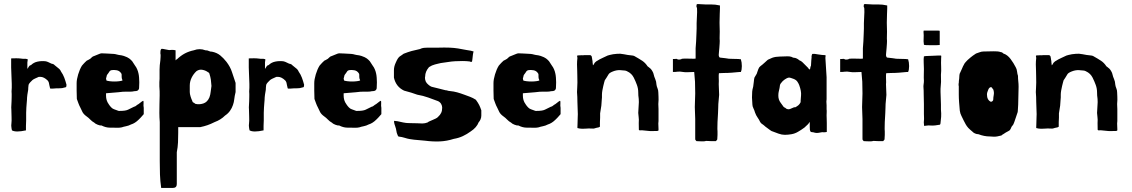

<svg xmlns="http://www.w3.org/2000/svg" viewBox="-20 -627 5582 947"><path d="M37 -128Q37 -135 37.5 -149Q38 -163 37 -176Q38 -185 38 -194Q38 -203 38 -213L35 -294V-339Q46 -339 58 -339.5Q70 -340 85 -338Q89 -337 93 -337H107Q114 -335 114 -335.5Q114 -336 117 -334Q117 -329 116 -326.5Q115 -324 115 -319V-287Q119 -292 120.5 -295.5Q122 -299 127 -304L133 -306Q146 -319 165 -323Q184 -327 203 -325Q207 -325 216 -321.5Q225 -318 234 -313Q241 -312 246 -309L249 -306Q259 -297 268 -290.5Q277 -284 281 -274Q291 -260 297 -244Q303 -228 308 -209Q308 -204 307 -200Q306 -196 301 -196Q286 -191 273.5 -191.5Q261 -192 240 -190H229Q227 -191 226.5 -193Q226 -195 226 -196Q225 -202 223.5 -206.5Q222 -211 222 -214Q222 -216 221 -219Q220 -222 219 -224Q217 -227 216 -229Q197 -248 179 -248Q177 -248 173.5 -248Q170 -248 167 -246Q162 -244 152.5 -239.5Q143 -235 140 -232Q135 -227 129.5 -221.5Q124 -216 121 -209Q120 -205 119.5 -195.5Q119 -186 119 -184Q117 -175 115 -160Q113 -145 113 -134Q113 -127 111.5 -116Q110 -105 110 -96Q110 -89 109.5 -83Q109 -77 109 -71V-33Q109 -27 108.5 -20Q108 -13 108 -6V16Q58 27 39 16Q37 9 36 -1.5Q35 -12 36 -14Q38 -32 37 -50Q36 -68 36 -87Q35 -97 36 -108Q37 -119 37 -128Z M666 -192Q666 -187 661 -182Q658 -179 652 -178Q646 -177 641 -177Q634 -175 624 -175Q614 -175 607 -175Q593 -175 586 -174.5Q579 -174 563 -172L503 -167V-155Q503 -144 506 -133.5Q509 -123 517 -112Q522 -104 529 -97Q536 -90 543 -88Q549 -86 554 -84Q559 -82 563.5 -80.5Q568 -79 572 -80Q599 -80 611.5 -86Q624 -92 642 -101Q646 -101 650.5 -105Q655 -109 657 -110Q662 -112 671.5 -120Q681 -128 686 -130Q689 -128 688 -116.5Q687 -105 689 -95V-84V-64Q684 -58 681.5 -55.5Q679 -53 677.5 -51Q676 -49 673 -46Q670 -43 664 -37Q646 -19 626 -13Q615 -7 602 -4.5Q589 -2 581 1Q576 2 572 2.5Q568 3 564 3H556Q537 3 519 2.5Q501 2 481 -8Q474 -7 461.5 -12Q449 -17 445 -22Q434 -28 425.5 -37Q417 -46 407 -53Q393 -63 387 -74Q381 -85 376 -97Q371 -106 367 -117Q363 -128 359 -139Q359 -150 358.5 -160Q358 -170 358 -180V-217Q358 -235 365.5 -260Q373 -285 384 -303Q387 -307 391 -311Q394 -315 398.5 -319Q403 -323 408 -328Q411 -329 414.5 -331Q418 -333 425 -337Q428 -339 432.5 -344Q437 -349 445 -351Q456 -355 466 -359.5Q476 -364 481 -364Q488 -364 506.5 -363Q525 -362 542 -361Q551 -360 557 -358Q563 -356 566 -356Q574 -355 579.5 -354Q585 -353 591 -351Q609 -345 617.5 -338.5Q626 -332 632 -325Q636 -320 639.5 -313.5Q643 -307 647 -302Q652 -296 656.5 -285.5Q661 -275 663 -265Q665 -257 666 -244Q667 -231 667 -221Q667 -211 666.5 -206Q666 -201 666 -192ZM580 -250Q580 -252 580 -257.5Q580 -263 578 -265Q570 -278 555.5 -280.5Q541 -283 530 -281Q523 -279 521 -276Q519 -273 515 -267Q513 -265 512 -263Q511 -261 509 -259Q507 -257 506.5 -253.5Q506 -250 505 -247Q503 -242 503 -240Q503 -238 505 -230Q509 -228 520.5 -226.5Q532 -225 544.5 -225Q557 -225 568.5 -226.5Q580 -228 584 -230Q585 -231 582.5 -235.5Q580 -240 580 -250Z M846 -328Q846 -330 849 -333Q850 -334 852 -334Q872 -353 892 -363.5Q912 -374 936 -379Q965 -390 993 -379Q1004 -379 1010 -375.5Q1016 -372 1026 -372Q1050 -367 1066 -354Q1082 -341 1097 -322Q1116 -297 1124 -272Q1132 -247 1142 -218V-173Q1137 -153 1135.5 -138Q1134 -123 1129 -109Q1124 -94 1114.5 -80.5Q1105 -67 1090 -57Q1069 -36 1039 -25Q1019 -15 1003 -9.5Q987 -4 968 0H859V27Q859 51 858 75Q857 99 852 124V281Q852 300 832 300H775Q770 265 769 233.5Q768 202 768 168V-25Q766 -49 766 -70.5Q766 -92 766.5 -113Q767 -134 767.5 -155.5Q768 -177 766 -201V-222Q766 -229 767 -238Q767 -253 767 -263.5Q767 -274 767 -284Q767 -294 768 -305Q769 -316 771 -330Q771 -335 772 -346Q773 -357 771 -364Q771 -371 771.5 -375Q772 -379 772.5 -380.5Q773 -382 774 -383Q775 -384 776 -386Q781 -387 793 -384Q805 -381 814 -380Q820 -381 828.5 -381Q837 -381 846 -379ZM1023 -203Q1022 -220 1020 -234Q1018 -248 1013 -263Q1013 -264 1012 -266Q1010 -270 1007 -270Q996 -279 979.5 -282.5Q963 -286 949 -276Q934 -262 925 -243.5Q916 -225 916 -205V-173Q916 -164 920 -151Q924 -138 929 -128Q929 -123 933.5 -121.5Q938 -120 943 -115Q962 -110 982.5 -116.5Q1003 -123 1013 -147Q1018 -161 1019 -173.5Q1020 -186 1023 -203Z M1209 -128Q1209 -135 1209.5 -149Q1210 -163 1209 -176Q1210 -185 1210 -194Q1210 -203 1210 -213L1207 -294V-339Q1218 -339 1230 -339.5Q1242 -340 1257 -338Q1261 -337 1265 -337H1279Q1286 -335 1286 -335.5Q1286 -336 1289 -334Q1289 -329 1288 -326.5Q1287 -324 1287 -319V-287Q1291 -292 1292.5 -295.5Q1294 -299 1299 -304L1305 -306Q1318 -319 1337 -323Q1356 -327 1375 -325Q1379 -325 1388 -321.5Q1397 -318 1406 -313Q1413 -312 1418 -309L1421 -306Q1431 -297 1440 -290.5Q1449 -284 1453 -274Q1463 -260 1469 -244Q1475 -228 1480 -209Q1480 -204 1479 -200Q1478 -196 1473 -196Q1458 -191 1445.5 -191.5Q1433 -192 1412 -190H1401Q1399 -191 1398.5 -193Q1398 -195 1398 -196Q1397 -202 1395.5 -206.5Q1394 -211 1394 -214Q1394 -216 1393 -219Q1392 -222 1391 -224Q1389 -227 1388 -229Q1369 -248 1351 -248Q1349 -248 1345.5 -248Q1342 -248 1339 -246Q1334 -244 1324.5 -239.5Q1315 -235 1312 -232Q1307 -227 1301.5 -221.5Q1296 -216 1293 -209Q1292 -205 1291.5 -195.5Q1291 -186 1291 -184Q1289 -175 1287 -160Q1285 -145 1285 -134Q1285 -127 1283.5 -116Q1282 -105 1282 -96Q1282 -89 1281.5 -83Q1281 -77 1281 -71V-33Q1281 -27 1280.5 -20Q1280 -13 1280 -6V16Q1230 27 1211 16Q1209 9 1208 -1.5Q1207 -12 1208 -14Q1210 -32 1209 -50Q1208 -68 1208 -87Q1207 -97 1208 -108Q1209 -119 1209 -128Z M1838 -192Q1838 -187 1833 -182Q1830 -179 1824 -178Q1818 -177 1813 -177Q1806 -175 1796 -175Q1786 -175 1779 -175Q1765 -175 1758 -174.5Q1751 -174 1735 -172L1675 -167V-155Q1675 -144 1678 -133.5Q1681 -123 1689 -112Q1694 -104 1701 -97Q1708 -90 1715 -88Q1721 -86 1726 -84Q1731 -82 1735.5 -80.5Q1740 -79 1744 -80Q1771 -80 1783.5 -86Q1796 -92 1814 -101Q1818 -101 1822.5 -105Q1827 -109 1829 -110Q1834 -112 1843.5 -120Q1853 -128 1858 -130Q1861 -128 1860 -116.5Q1859 -105 1861 -95V-84V-64Q1856 -58 1853.5 -55.5Q1851 -53 1849.5 -51Q1848 -49 1845 -46Q1842 -43 1836 -37Q1818 -19 1798 -13Q1787 -7 1774 -4.5Q1761 -2 1753 1Q1748 2 1744 2.5Q1740 3 1736 3H1728Q1709 3 1691 2.5Q1673 2 1653 -8Q1646 -7 1633.5 -12Q1621 -17 1617 -22Q1606 -28 1597.5 -37Q1589 -46 1579 -53Q1565 -63 1559 -74Q1553 -85 1548 -97Q1543 -106 1539 -117Q1535 -128 1531 -139Q1531 -150 1530.5 -160Q1530 -170 1530 -180V-217Q1530 -235 1537.5 -260Q1545 -285 1556 -303Q1559 -307 1563 -311Q1566 -315 1570.5 -319Q1575 -323 1580 -328Q1583 -329 1586.5 -331Q1590 -333 1597 -337Q1600 -339 1604.5 -344Q1609 -349 1617 -351Q1628 -355 1638 -359.5Q1648 -364 1653 -364Q1660 -364 1678.5 -363Q1697 -362 1714 -361Q1723 -360 1729 -358Q1735 -356 1738 -356Q1746 -355 1751.5 -354Q1757 -353 1763 -351Q1781 -345 1789.5 -338.5Q1798 -332 1804 -325Q1808 -320 1811.5 -313.5Q1815 -307 1819 -302Q1824 -296 1828.5 -285.5Q1833 -275 1835 -265Q1837 -257 1838 -244Q1839 -231 1839 -221Q1839 -211 1838.5 -206Q1838 -201 1838 -192ZM1752 -250Q1752 -252 1752 -257.5Q1752 -263 1750 -265Q1742 -278 1727.5 -280.5Q1713 -283 1702 -281Q1695 -279 1693 -276Q1691 -273 1687 -267Q1685 -265 1684 -263Q1683 -261 1681 -259Q1679 -257 1678.5 -253.5Q1678 -250 1677 -247Q1675 -242 1675 -240Q1675 -238 1677 -230Q1681 -228 1692.5 -226.5Q1704 -225 1716.5 -225Q1729 -225 1740.5 -226.5Q1752 -228 1756 -230Q1757 -231 1754.5 -235.5Q1752 -240 1752 -250Z M2141 -51Q2151 -60 2156 -70.5Q2161 -81 2161 -96Q2161 -105 2156 -114Q2151 -123 2141 -128Q2117 -137 2092 -146Q2067 -155 2038 -160Q2024 -165 2008.5 -170Q1993 -175 1973 -180Q1933 -199 1923 -244Q1923 -263 1923 -281Q1923 -299 1932 -318Q1938 -332 1942.5 -338.5Q1947 -345 1951.5 -348.5Q1956 -352 1960.5 -354.5Q1965 -357 1971 -362Q1994 -371 2010.5 -375.5Q2027 -380 2051 -385Q2061 -390 2070.5 -391Q2080 -392 2089 -392H2143Q2158 -392 2171 -392.5Q2184 -393 2198 -392Q2220 -391 2239 -388Q2258 -385 2283 -380Q2306 -377 2316 -373Q2314 -368 2312.5 -357Q2311 -346 2310 -335Q2310 -333 2309.5 -331.5Q2309 -330 2309 -328Q2309 -323 2306 -322Q2304 -321 2301.5 -322Q2299 -323 2296 -324Q2279 -326 2261 -326Q2243 -326 2225 -325Q2207 -324 2189 -321Q2171 -318 2154 -316Q2146 -314 2139 -312.5Q2132 -311 2125 -309Q2117 -307 2110.5 -304Q2104 -301 2096 -296Q2086 -284 2082 -274Q2077 -262 2077 -250Q2075 -245 2077 -234.5Q2079 -224 2085 -217Q2098 -203 2109 -199Q2128 -194 2145.5 -190Q2163 -186 2177 -182Q2182 -182 2188 -180Q2194 -178 2199 -178Q2219 -176 2235 -171.5Q2251 -167 2270 -160Q2284 -155 2298.5 -149.5Q2313 -144 2327 -135Q2338 -120 2343.5 -109Q2349 -98 2354 -83V-57Q2354 -47 2350 -38Q2346 -29 2341 -24Q2331 2 2302 21Q2283 35 2262.5 44.5Q2242 54 2218 58Q2184 69 2149.5 70.5Q2115 72 2077 67L2022 62Q2013 61 2001 59Q1989 57 1977 53Q1960 48 1952.5 47.5Q1945 47 1944 45Q1943 43 1942 41.5Q1941 40 1941 39Q1936 28 1935 18.5Q1934 9 1929 -5Q1927 -10 1926 -14Q1925 -18 1924 -22V-25Q1924 -27 1923.5 -28Q1923 -29 1924 -31Q1929 -31 1932.5 -30Q1936 -29 1941 -29Q1953 -26 1968.5 -23Q1984 -20 1993 -20Q2002 -20 2013 -19.5Q2024 -19 2038 -19Q2050 -18 2063 -18Q2076 -18 2089 -23Q2092 -26 2099 -29Q2106 -32 2114 -35.5Q2122 -39 2129.5 -42.5Q2137 -46 2141 -51Z M2722 -192Q2722 -187 2717 -182Q2714 -179 2708 -178Q2702 -177 2697 -177Q2690 -175 2680 -175Q2670 -175 2663 -175Q2649 -175 2642 -174.5Q2635 -174 2619 -172L2559 -167V-155Q2559 -144 2562 -133.5Q2565 -123 2573 -112Q2578 -104 2585 -97Q2592 -90 2599 -88Q2605 -86 2610 -84Q2615 -82 2619.5 -80.5Q2624 -79 2628 -80Q2655 -80 2667.5 -86Q2680 -92 2698 -101Q2702 -101 2706.5 -105Q2711 -109 2713 -110Q2718 -112 2727.5 -120Q2737 -128 2742 -130Q2745 -128 2744 -116.5Q2743 -105 2745 -95V-84V-64Q2740 -58 2737.5 -55.5Q2735 -53 2733.5 -51Q2732 -49 2729 -46Q2726 -43 2720 -37Q2702 -19 2682 -13Q2671 -7 2658 -4.5Q2645 -2 2637 1Q2632 2 2628 2.5Q2624 3 2620 3H2612Q2593 3 2575 2.5Q2557 2 2537 -8Q2530 -7 2517.5 -12Q2505 -17 2501 -22Q2490 -28 2481.5 -37Q2473 -46 2463 -53Q2449 -63 2443 -74Q2437 -85 2432 -97Q2427 -106 2423 -117Q2419 -128 2415 -139Q2415 -150 2414.5 -160Q2414 -170 2414 -180V-217Q2414 -235 2421.5 -260Q2429 -285 2440 -303Q2443 -307 2447 -311Q2450 -315 2454.5 -319Q2459 -323 2464 -328Q2467 -329 2470.5 -331Q2474 -333 2481 -337Q2484 -339 2488.5 -344Q2493 -349 2501 -351Q2512 -355 2522 -359.5Q2532 -364 2537 -364Q2544 -364 2562.5 -363Q2581 -362 2598 -361Q2607 -360 2613 -358Q2619 -356 2622 -356Q2630 -355 2635.5 -354Q2641 -353 2647 -351Q2665 -345 2673.5 -338.5Q2682 -332 2688 -325Q2692 -320 2695.5 -313.5Q2699 -307 2703 -302Q2708 -296 2712.5 -285.5Q2717 -275 2719 -265Q2721 -257 2722 -244Q2723 -231 2723 -221Q2723 -211 2722.5 -206Q2722 -201 2722 -192ZM2636 -250Q2636 -252 2636 -257.5Q2636 -263 2634 -265Q2626 -278 2611.5 -280.5Q2597 -283 2586 -281Q2579 -279 2577 -276Q2575 -273 2571 -267Q2569 -265 2568 -263Q2567 -261 2565 -259Q2563 -257 2562.5 -253.5Q2562 -250 2561 -247Q2559 -242 2559 -240Q2559 -238 2561 -230Q2565 -228 2576.5 -226.5Q2588 -225 2600.5 -225Q2613 -225 2624.5 -226.5Q2636 -228 2640 -230Q2641 -231 2638.5 -235.5Q2636 -240 2636 -250Z M2828 -341Q2828 -344 2827 -347Q2826 -350 2827 -353Q2828 -353 2830.5 -353.5Q2833 -354 2835 -354H2841Q2846 -355 2851 -354.5Q2856 -354 2861 -355H2891Q2893 -355 2895 -353Q2897 -351 2898 -350L2900 -341Q2900 -338 2901 -334Q2903 -326 2903 -317Q2904 -314 2904 -311Q2904 -305 2905 -305Q2909 -309 2911 -313.5Q2913 -318 2916 -320Q2919 -323 2920.5 -324Q2922 -325 2923.5 -326Q2925 -327 2928 -328.5Q2931 -330 2937 -334Q2946 -339 2953.5 -342Q2961 -345 2977 -353Q2980 -354 2987.5 -356Q2995 -358 3004 -359.5Q3013 -361 3022.5 -361.5Q3032 -362 3039 -362Q3050 -361 3057 -359.5Q3064 -358 3076 -356Q3081 -355 3092.5 -354Q3104 -353 3108 -351Q3133 -337 3148 -327Q3163 -317 3174 -300Q3176 -298 3180 -295.5Q3184 -293 3189 -288Q3194 -283 3198.5 -274.5Q3203 -266 3203 -264Q3207 -247 3212 -236.5Q3217 -226 3218 -209Q3219 -201 3223 -191.5Q3227 -182 3227 -172Q3227 -162 3228 -149.5Q3229 -137 3227 -114Q3227 -107 3227.5 -101Q3228 -95 3228 -89V-43Q3228 -36 3228 -30Q3228 -24 3227 -18Q3227 -10 3227.5 -4Q3228 2 3228 10Q3228 12 3228 14.5Q3228 17 3226 18Q3224 19 3220.5 19Q3217 19 3215 19Q3206 19 3198 19.5Q3190 20 3181 19L3151 16Q3147 15 3140 16Q3133 17 3131 13Q3130 -10 3130.5 -19.5Q3131 -29 3131 -37Q3131 -42 3130 -49.5Q3129 -57 3128 -70L3131 -123Q3131 -133 3130.5 -138.5Q3130 -144 3129.5 -147.5Q3129 -151 3128.5 -156Q3128 -161 3128 -172Q3128 -190 3121.5 -208Q3115 -226 3106 -244Q3101 -254 3093 -262Q3085 -270 3072 -276Q3070 -277 3067 -278Q3064 -279 3062 -279L3039 -281Q3022 -282 3004 -275Q2986 -268 2982 -261Q2975 -249 2971 -243Q2967 -237 2963 -231Q2962 -228 2960 -220.5Q2958 -213 2955.5 -202.5Q2953 -192 2951 -180.5Q2949 -169 2949 -160Q2949 -153 2949 -146.5Q2949 -140 2948 -134L2946 -106L2940 -68Q2940 -58 2940 -46.5Q2940 -35 2939 -25V-2Q2933 2 2929 2Q2918 4 2913.5 6Q2909 8 2897 7Q2886 6 2868 7.5Q2850 9 2839 7Q2828 5 2828 4.5Q2828 4 2828 -1Q2828 -5 2828.5 -13.5Q2829 -22 2829 -31.5Q2829 -41 2829.5 -50Q2830 -59 2830 -64Q2830 -82 2829 -94Q2828 -106 2828 -124Q2828 -139 2827.5 -148.5Q2827 -158 2826 -173Q2826 -181 2827 -193.5Q2828 -206 2828 -220Q2828 -237 2827.5 -253Q2827 -269 2827 -277Q2826 -294 2826 -309.5Q2826 -325 2828 -341Z M3519 -25Q3519 -14 3518.5 -2Q3518 10 3519 21Q3519 27 3519 38.5Q3519 50 3518 56Q3519 60 3516 63.5Q3513 67 3511 69H3485Q3480 69 3473.5 68.5Q3467 68 3462 68Q3458 70 3451 70Q3444 70 3436.5 70Q3429 70 3422.5 69.5Q3416 69 3415 69Q3410 64 3409.5 62.5Q3409 61 3409 56V-40L3407 -99L3409 -166L3408 -224L3404 -272Q3392 -272 3375 -271Q3358 -270 3349 -272Q3332 -275 3322.5 -273.5Q3313 -272 3299 -272V-336H3305Q3310 -336 3313.5 -336.5Q3317 -337 3319 -336Q3324 -332 3333.5 -333.5Q3343 -335 3342 -337Q3353 -338 3355.5 -338Q3358 -338 3367 -338Q3375 -338 3390.5 -337.5Q3406 -337 3411 -338Q3411 -338 3411 -344Q3411 -350 3411 -358Q3411 -366 3411 -375Q3411 -384 3411 -389Q3413 -408 3413.5 -423.5Q3414 -439 3415 -459Q3416 -473 3416 -486Q3416 -499 3416 -513Q3416 -527 3417.5 -547.5Q3419 -568 3418 -584Q3418 -589 3416.5 -590.5Q3415 -592 3415 -597Q3415 -602 3416 -604.5Q3417 -607 3422 -607Q3431 -607 3441 -606Q3451 -605 3460 -605Q3475 -605 3487.5 -605Q3500 -605 3508 -604Q3523 -602 3531 -600Q3531 -600 3531 -595.5Q3531 -591 3531 -584.5Q3531 -578 3530.5 -571Q3530 -564 3530 -558Q3529 -533 3529 -514.5Q3529 -496 3530 -471Q3530 -460 3529.5 -448Q3529 -436 3530 -425Q3530 -422 3529.5 -412Q3529 -402 3528 -390.5Q3527 -379 3526 -369Q3525 -359 3525 -356Q3525 -351 3527 -347Q3529 -343 3531 -343Q3536 -343 3544 -341.5Q3552 -340 3557 -340Q3562 -340 3567.5 -338.5Q3573 -337 3583 -337Q3592 -337 3601.5 -336.5Q3611 -336 3622 -336Q3624 -336 3626 -335.5Q3628 -335 3630 -335H3634Q3639 -320 3639 -301Q3639 -282 3634 -272H3628Q3608 -270 3589 -268.5Q3570 -267 3550 -267Q3545 -267 3538 -266.5Q3531 -266 3526 -266Q3526 -264 3525.5 -261.5Q3525 -259 3525 -257V-253V-244Q3525 -235 3525.5 -227.5Q3526 -220 3525 -212L3527 -159L3523 -114Q3523 -109 3522.5 -96.5Q3522 -84 3521.5 -69.5Q3521 -55 3520 -42.5Q3519 -30 3519 -25Z M4058 24 4051 25Q4046 26 4044.5 25.5Q4043 25 4035 25Q4034 25 4029 26Q4024 27 4018 28Q4012 29 4005 28.5Q3998 28 3994 26Q3989 26 3987 25Q3985 24 3980 24Q3975 20 3974.5 12Q3974 4 3974 -1V-26L3966 -15L3948 2Q3938 9 3931.5 13.5Q3925 18 3916 23Q3901 32 3883.5 35Q3866 38 3851 38Q3836 38 3819.5 32Q3803 26 3790 21Q3786 20 3782.5 17.5Q3779 15 3776 13Q3770 8 3762.5 3Q3755 -2 3750 -7Q3747 -9 3744.5 -11.5Q3742 -14 3738 -16Q3733 -19 3729 -26Q3724 -37 3716.5 -47.5Q3709 -58 3704 -72Q3701 -83 3696 -93Q3691 -103 3691 -112Q3691 -117 3690 -129Q3689 -141 3689 -146Q3689 -155 3689.5 -160Q3690 -165 3690 -175Q3690 -180 3691.5 -185.5Q3693 -191 3695 -200Q3697 -211 3698 -223.5Q3699 -236 3701 -244Q3708 -257 3710.5 -260Q3713 -263 3715 -271Q3717 -277 3720.5 -286.5Q3724 -296 3731 -301Q3734 -303 3740 -308Q3746 -313 3752.5 -319Q3759 -325 3764 -329.5Q3769 -334 3771 -334L3789 -342Q3797 -345 3807 -346.5Q3817 -348 3826 -348L3857 -349Q3862 -349 3868.5 -349Q3875 -349 3877 -348Q3882 -348 3887 -345Q3892 -342 3897 -342Q3902 -342 3909.5 -338.5Q3917 -335 3922 -330Q3932 -326 3937.5 -320.5Q3943 -315 3948 -310Q3953 -305 3957.5 -300.5Q3962 -296 3967 -291Q3967 -288 3971 -286Q3973 -285 3974 -284Q3976 -286 3976.5 -292Q3977 -298 3980 -303Q3981 -317 3981.5 -328.5Q3982 -340 3983 -344Q3982 -348 3984 -355.5Q3986 -363 3991 -361Q3993 -362 4000 -361Q4007 -360 4016 -358.5Q4025 -357 4034.5 -356Q4044 -355 4051 -355Q4052 -355 4052 -350Q4052 -345 4051 -342L4057 -246V-138Q4057 -135 4056.5 -132Q4056 -129 4056 -126Q4057 -117 4057 -107.5Q4057 -98 4057 -88Q4058 -81 4057.5 -73.5Q4057 -66 4057 -58Q4057 -52 4057.5 -41.5Q4058 -31 4058 -20Q4058 -9 4058 1.5Q4058 12 4058 19ZM3929 -127V-130Q3929 -136 3931 -156.5Q3933 -177 3922 -207Q3919 -215 3913 -224Q3907 -233 3894 -238Q3887 -240 3881 -242.5Q3875 -245 3868 -244Q3861 -242 3850.5 -235Q3840 -228 3833 -218Q3828 -213 3827 -207Q3826 -201 3825 -193Q3822 -180 3820.5 -173Q3819 -166 3819 -155Q3819 -135 3830.5 -120Q3842 -105 3845 -100Q3848 -97 3850.5 -96.5Q3853 -96 3858 -91Q3868 -86 3877 -89.5Q3886 -93 3897 -98H3903Q3912 -103 3918 -108Q3924 -113 3929 -123Z M4344 -25Q4344 -14 4343.5 -2Q4343 10 4344 21Q4344 27 4344 38.5Q4344 50 4343 56Q4344 60 4341 63.5Q4338 67 4336 69H4310Q4305 69 4298.5 68.5Q4292 68 4287 68Q4283 70 4276 70Q4269 70 4261.5 70Q4254 70 4247.5 69.5Q4241 69 4240 69Q4235 64 4234.5 62.5Q4234 61 4234 56V-40L4232 -99L4234 -166L4233 -224L4229 -272Q4217 -272 4200 -271Q4183 -270 4174 -272Q4157 -275 4147.5 -273.5Q4138 -272 4124 -272V-336H4130Q4135 -336 4138.5 -336.5Q4142 -337 4144 -336Q4149 -332 4158.5 -333.5Q4168 -335 4167 -337Q4178 -338 4180.5 -338Q4183 -338 4192 -338Q4200 -338 4215.5 -337.5Q4231 -337 4236 -338Q4236 -338 4236 -344Q4236 -350 4236 -358Q4236 -366 4236 -375Q4236 -384 4236 -389Q4238 -408 4238.5 -423.5Q4239 -439 4240 -459Q4241 -473 4241 -486Q4241 -499 4241 -513Q4241 -527 4242.5 -547.5Q4244 -568 4243 -584Q4243 -589 4241.5 -590.5Q4240 -592 4240 -597Q4240 -602 4241 -604.5Q4242 -607 4247 -607Q4256 -607 4266 -606Q4276 -605 4285 -605Q4300 -605 4312.5 -605Q4325 -605 4333 -604Q4348 -602 4356 -600Q4356 -600 4356 -595.5Q4356 -591 4356 -584.5Q4356 -578 4355.5 -571Q4355 -564 4355 -558Q4354 -533 4354 -514.5Q4354 -496 4355 -471Q4355 -460 4354.5 -448Q4354 -436 4355 -425Q4355 -422 4354.5 -412Q4354 -402 4353 -390.5Q4352 -379 4351 -369Q4350 -359 4350 -356Q4350 -351 4352 -347Q4354 -343 4356 -343Q4361 -343 4369 -341.5Q4377 -340 4382 -340Q4387 -340 4392.5 -338.5Q4398 -337 4408 -337Q4417 -337 4426.5 -336.5Q4436 -336 4447 -336Q4449 -336 4451 -335.5Q4453 -335 4455 -335H4459Q4464 -320 4464 -301Q4464 -282 4459 -272H4453Q4433 -270 4414 -268.5Q4395 -267 4375 -267Q4370 -267 4363 -266.5Q4356 -266 4351 -266Q4351 -264 4350.5 -261.5Q4350 -259 4350 -257V-253V-244Q4350 -235 4350.5 -227.5Q4351 -220 4350 -212L4352 -159L4348 -114Q4348 -109 4347.5 -96.5Q4347 -84 4346.5 -69.5Q4346 -55 4345 -42.5Q4344 -30 4344 -25Z M4621 -87Q4623 -67 4622 -51Q4621 -35 4619 -21Q4619 -15 4616 -12Q4606 -10 4593 -8.5Q4580 -7 4569 -8Q4560 -9 4551 -7.5Q4542 -6 4538 -6Q4538 -12 4537 -17Q4536 -22 4537 -31Q4538 -39 4537.5 -48Q4537 -57 4537 -65V-114Q4536 -137 4536 -161Q4536 -185 4535 -193Q4534 -202 4535.5 -211Q4537 -220 4537 -229Q4536 -243 4536.5 -257.5Q4537 -272 4537 -286Q4537 -298 4536 -317.5Q4535 -337 4537 -349Q4545 -351 4557 -351Q4569 -351 4583 -352Q4594 -353 4605 -353Q4616 -353 4621 -353Q4623 -353 4622.5 -347.5Q4622 -342 4622 -340Q4621 -315 4622 -296.5Q4623 -278 4621 -258Q4622 -238 4621.5 -223.5Q4621 -209 4619 -189Q4619 -186 4619 -173Q4619 -160 4620 -143.5Q4621 -127 4621 -111.5Q4621 -96 4621 -87ZM4536 -417Q4535 -422 4535.5 -432Q4536 -442 4536 -453Q4536 -458 4535.5 -462Q4535 -466 4535 -470Q4535 -472 4535.5 -473Q4536 -474 4536 -476H4608Q4613 -476 4614 -475.5Q4615 -475 4615 -470V-405Q4609 -404 4596.5 -404Q4584 -404 4571 -404Q4558 -404 4547.5 -404.5Q4537 -405 4537 -407Q4536 -410 4536 -417Z M4794 -363Q4801 -365 4811 -369Q4821 -373 4831 -373Q4844 -373 4855 -373.5Q4866 -374 4879 -374Q4889 -374 4898.5 -373.5Q4908 -373 4916 -370Q4918 -370 4921 -369Q4924 -368 4929 -363Q4939 -360 4948 -353Q4957 -346 4964.5 -336Q4972 -326 4978.5 -315.5Q4985 -305 4990 -295Q4995 -287 4996.5 -274Q4998 -261 5001 -253Q5001 -239 5002.5 -226Q5004 -213 5004 -199Q5004 -176 5003 -155Q5002 -134 5002 -111L5000 -78Q5000 -74 4996 -64Q4992 -54 4991 -49Q4988 -39 4983 -25.5Q4978 -12 4976 -10Q4971 -5 4969 -1Q4967 3 4965.5 7Q4964 11 4961.5 14Q4959 17 4953 20Q4948 22 4941 26.5Q4934 31 4928 35Q4923 37 4923 38.5Q4923 40 4916 42L4898 46Q4886 48 4878.5 47Q4871 46 4862 46Q4834 46 4806 35Q4797 35 4788.5 31Q4780 27 4776 22Q4771 18 4766 13.5Q4761 9 4756 4Q4748 -5 4743 -14Q4738 -23 4733 -33Q4728 -44 4722 -55.5Q4716 -67 4714 -81Q4712 -104 4710.5 -123Q4709 -142 4709 -161V-202Q4708 -204 4708 -210Q4708 -216 4709 -218Q4709 -223 4709.5 -228.5Q4710 -234 4711 -239Q4712 -247 4712 -255Q4712 -263 4717 -271Q4716 -269 4718.5 -274.5Q4721 -280 4724 -286.5Q4727 -293 4729 -298Q4731 -303 4731 -302L4738 -315Q4741 -318 4744 -322Q4747 -326 4752.5 -331Q4758 -336 4767.5 -344Q4777 -352 4794 -363ZM4867 -197Q4863 -197 4859.5 -193Q4856 -189 4855 -186Q4848 -171 4848 -161Q4848 -134 4867 -125Q4872 -125 4875.5 -128.5Q4879 -132 4879 -136Q4879 -146 4881.5 -159Q4884 -172 4879 -186Q4874 -191 4873 -194Q4872 -197 4867 -197Z M5091 -341Q5091 -344 5090 -347Q5089 -350 5090 -353Q5091 -353 5093.5 -353.5Q5096 -354 5098 -354H5104Q5109 -355 5114 -354.5Q5119 -354 5124 -355H5154Q5156 -355 5158 -353Q5160 -351 5161 -350L5163 -341Q5163 -338 5164 -334Q5166 -326 5166 -317Q5167 -314 5167 -311Q5167 -305 5168 -305Q5172 -309 5174 -313.5Q5176 -318 5179 -320Q5182 -323 5183.5 -324Q5185 -325 5186.5 -326Q5188 -327 5191 -328.5Q5194 -330 5200 -334Q5209 -339 5216.5 -342Q5224 -345 5240 -353Q5243 -354 5250.5 -356Q5258 -358 5267 -359.5Q5276 -361 5285.5 -361.5Q5295 -362 5302 -362Q5313 -361 5320 -359.5Q5327 -358 5339 -356Q5344 -355 5355.5 -354Q5367 -353 5371 -351Q5396 -337 5411 -327Q5426 -317 5437 -300Q5439 -298 5443 -295.5Q5447 -293 5452 -288Q5457 -283 5461.5 -274.5Q5466 -266 5466 -264Q5470 -247 5475 -236.5Q5480 -226 5481 -209Q5482 -201 5486 -191.5Q5490 -182 5490 -172Q5490 -162 5491 -149.5Q5492 -137 5490 -114Q5490 -107 5490.5 -101Q5491 -95 5491 -89V-43Q5491 -36 5491 -30Q5491 -24 5490 -18Q5490 -10 5490.5 -4Q5491 2 5491 10Q5491 12 5491 14.5Q5491 17 5489 18Q5487 19 5483.5 19Q5480 19 5478 19Q5469 19 5461 19.5Q5453 20 5444 19L5414 16Q5410 15 5403 16Q5396 17 5394 13Q5393 -10 5393.5 -19.5Q5394 -29 5394 -37Q5394 -42 5393 -49.5Q5392 -57 5391 -70L5394 -123Q5394 -133 5393.5 -138.5Q5393 -144 5392.5 -147.5Q5392 -151 5391.5 -156Q5391 -161 5391 -172Q5391 -190 5384.5 -208Q5378 -226 5369 -244Q5364 -254 5356 -262Q5348 -270 5335 -276Q5333 -277 5330 -278Q5327 -279 5325 -279L5302 -281Q5285 -282 5267 -275Q5249 -268 5245 -261Q5238 -249 5234 -243Q5230 -237 5226 -231Q5225 -228 5223 -220.5Q5221 -213 5218.5 -202.5Q5216 -192 5214 -180.5Q5212 -169 5212 -160Q5212 -153 5212 -146.5Q5212 -140 5211 -134L5209 -106L5203 -68Q5203 -58 5203 -46.5Q5203 -35 5202 -25V-2Q5196 2 5192 2Q5181 4 5176.5 6Q5172 8 5160 7Q5149 6 5131 7.5Q5113 9 5102 7Q5091 5 5091 4.5Q5091 4 5091 -1Q5091 -5 5091.5 -13.5Q5092 -22 5092 -31.5Q5092 -41 5092.5 -50Q5093 -59 5093 -64Q5093 -82 5092 -94Q5091 -106 5091 -124Q5091 -139 5090.5 -148.5Q5090 -158 5089 -173Q5089 -181 5090 -193.5Q5091 -206 5091 -220Q5091 -237 5090.5 -253Q5090 -269 5090 -277Q5089 -294 5089 -309.5Q5089 -325 5091 -341Z"/></svg>

Font: Kirang Haerang
Style: Regular
Weight: 400
Version: Version 1.00